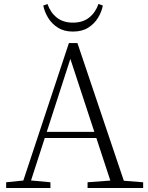

<svg xmlns="http://www.w3.org/2000/svg" viewBox="-20 -947 747 967"><path d="M198 -919 219 -927Q234 -884 266 -858.5Q298 -833 347 -833Q397 -833 429 -858.5Q461 -884 476 -927L498 -919Q492 -888 474 -858Q456 -828 425 -808Q394 -788 347 -788Q302 -788 271 -808Q240 -828 222 -858Q204 -888 198 -919ZM11 0V-29L109 -39H126L234 -29V0ZM85 0 327 -730H370L616 0H548L324 -682H344L340 -668L124 0ZM192 -252 194 -283H493L495 -252ZM421 0V-29L554 -39H574L701 -29V0Z"/></svg>

Font: Noto Serif KR ExtraLight
Style: Regular
Weight: 200
Designer: Ryoko NISHIZUKA 西塚涼子 (kana & ideographs); Frank Grießhammer (Latin, Greek & Cyrillic); Wenlong ZHANG 张文龙 (bopomofo); San
Foundry: Adobe
Version: Version 2.002-H1;hotconv 1.1.0;makeotfexe 2.6.0